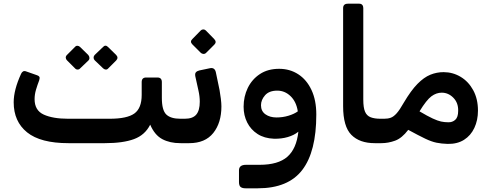

<svg xmlns="http://www.w3.org/2000/svg" viewBox="-20 -770 2655 1038"><path d="M350 4Q199 4 126.5 -54.5Q54 -113 54 -217Q54 -284 94 -371Q98 -380 105 -384Q112 -388 124 -383L181 -363Q190 -360 193 -354.5Q196 -349 192 -336Q182 -310 174.5 -284.5Q167 -259 167 -234Q167 -173 216.5 -150.5Q266 -128 348 -128H573Q667 -128 706.5 -156.5Q746 -185 746 -257V-326Q746 -351 770 -351H831Q855 -351 855 -326V-241Q855 -174 879 -151Q903 -128 955 -128H970Q985 -128 985 -113V-26Q985 4 955 4Q898 4 857 -18Q816 -40 792 -96Q764 -40 704.5 -18Q645 4 547 4ZM413 -400Q408 -394 399.5 -394Q391 -394 385 -401L342 -444Q336 -450 335.5 -458Q335 -466 342 -473L385 -516Q391 -523 399 -522.5Q407 -522 413 -516L457 -473Q463 -466 463.5 -457.5Q464 -449 458 -443ZM565 -400Q559 -393 551 -394Q543 -395 537 -401L492 -444Q486 -450 486 -458.5Q486 -467 492 -473L537 -516Q550 -530 564 -516L608 -473Q622 -458 608 -443Z M957 4Q948 4 944 -1.5Q940 -7 940 -14V-104Q940 -118 948 -123Q956 -128 970 -128H979Q1022 -128 1041 -150.5Q1060 -173 1060 -220Q1060 -249 1053 -280L1036 -357Q1033 -372 1039 -379Q1045 -386 1057 -389L1114 -401Q1141 -407 1147 -379L1167 -283Q1171 -261 1174 -236Q1177 -211 1177 -195Q1177 -106 1133 -51Q1089 4 1003 4ZM1094 -484Q1088 -478 1079.5 -478.5Q1071 -479 1065 -485L1020 -530Q1005 -545 1020 -559L1065 -605Q1071 -611 1079 -611Q1087 -611 1093 -605L1138 -559Q1153 -543 1139 -529Z M1307 248Q1290 248 1281 241Q1272 234 1272 214V151Q1272 121 1310 121H1383Q1484 121 1533.5 77.5Q1583 34 1593 -58Q1570 -39 1535.5 -29Q1501 -19 1461 -20Q1409 -22 1372.5 -45.5Q1336 -69 1316.5 -107.5Q1297 -146 1297 -193Q1297 -248 1319.5 -294.5Q1342 -341 1385 -369.5Q1428 -398 1489 -398Q1547 -398 1592.5 -368.5Q1638 -339 1664 -283.5Q1690 -228 1690 -151Q1690 50 1614 149Q1538 248 1374 248ZM1391 -201Q1391 -169 1415 -152Q1439 -135 1475 -135Q1509 -135 1540 -144.5Q1571 -154 1590 -168Q1582 -220 1551 -250Q1520 -280 1479 -280Q1435 -280 1413 -255Q1391 -230 1391 -201Z M2042 4H2006Q1924 4 1879.5 -41Q1835 -86 1835 -196V-726Q1835 -750 1861 -750H1922Q1933 -750 1938.5 -743.5Q1944 -737 1944 -727V-232Q1944 -188 1953.5 -166Q1963 -144 1984 -136Q2005 -128 2037 -128H2057Q2072 -128 2072 -113V-26Q2072 4 2042 4Z M2400 8Q2367 7 2340 1.5Q2313 -4 2278.5 -20.5Q2244 -37 2187 -68Q2153 -23 2116 -9.5Q2079 4 2042 4Q2027 4 2027 -11V-98Q2027 -128 2057 -128Q2077 -128 2092.5 -133.5Q2108 -139 2124.5 -157.5Q2141 -176 2163 -215Q2202 -281 2237 -316.5Q2272 -352 2306.5 -366Q2341 -380 2378 -380Q2428 -380 2470.5 -354.5Q2513 -329 2538.5 -282Q2564 -235 2564 -172Q2564 -120 2544.5 -78.5Q2525 -37 2488.5 -14Q2452 9 2400 8ZM2403 -109Q2425 -108 2441 -122Q2457 -136 2457 -171Q2458 -214 2431 -241.5Q2404 -269 2368 -269Q2339 -269 2312.5 -249.5Q2286 -230 2248 -168Q2292 -142 2319 -129.5Q2346 -117 2364.5 -113Q2383 -109 2403 -109Z"/></svg>

Font: Rubik Medium
Style: Regular
Weight: 500
Designer: Hubert and Fischer
Foundry: Hubert and Fischer
Version: Version 2.300; ttfautohint (v1.8.4.7-5d5b);gftools[0.9.30]